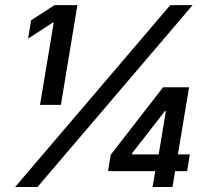

<svg xmlns="http://www.w3.org/2000/svg" viewBox="-20 -748 837 768"><path d="M289.6 -727.5 223.6 -328.6H140.1L194.8 -657.7H190.9L92.3 -593.3L104.5 -667L198.2 -727.5ZM40.5 0 661.1 -727.5H750.5L129.9 0ZM412.1 -63.5 422.9 -128.9 632.3 -398.9H690.9L675.3 -303.7H639.6L508.3 -134.8L507.8 -130.4H739.3L728.5 -63.5ZM590.3 0 604.5 -83.5 611.8 -112.3 659.2 -398.9H736.3L669.9 0Z"/></svg>

Font: Inter 17pt Medium
Style: Italic
Weight: 500
Italic angle: -9.3988°
Version: Version 4.001;git-66647c0bb